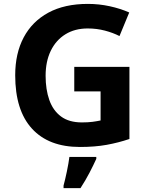

<svg xmlns="http://www.w3.org/2000/svg" viewBox="-20 -744 764 985"><path d="M361 -401H644V-31Q588 -12 527.5 -1Q467 10 390 10Q230 10 144 -84Q58 -178 58 -358Q58 -470 101.5 -552Q145 -634 228 -679Q311 -724 431 -724Q488 -724 543 -712Q598 -700 643 -680L593 -559Q560 -576 518 -587Q476 -598 430 -598Q364 -598 315.5 -568Q267 -538 240.5 -483.5Q214 -429 214 -355Q214 -285 233 -231Q252 -177 293 -146.5Q334 -116 400 -116Q432 -116 454.5 -119Q477 -122 496 -126V-275H361ZM474 71Q459 104 439 142.5Q419 181 393 221H306V208Q314 179 323 136Q332 93 336 61H474Z"/></svg>

Font: Noto Sans Bengali
Style: Bold
Weight: 700
Designer: Jelle Bosma - Monotype Design Team
Foundry: Monotype Imaging Inc.
Version: Version 2.003; ttfautohint (v1.8.4.7-5d5b)